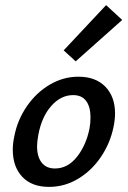

<svg xmlns="http://www.w3.org/2000/svg" viewBox="-20 -725 500 751"><path d="M229 -528 395 -705 458 -647 276 -485ZM30 -139Q30 -165 36 -192Q48 -255 84.5 -308.5Q121 -362 174 -393.5Q227 -425 287 -425Q354 -425 392 -386Q430 -347 430 -281Q430 -257 424 -228Q411 -165 375 -111.5Q339 -58 286 -26Q233 6 172 6Q104 6 67 -33.5Q30 -73 30 -139ZM330 -222Q334 -243 334 -266Q334 -307 317 -330Q300 -353 266 -353Q218 -353 180.5 -310.5Q143 -268 130 -198Q125 -171 125 -153Q125 -112 143 -89Q161 -66 195 -66Q245 -66 281 -111.5Q317 -157 330 -222Z"/></svg>

Font: Ysabeau Infant Semibold
Style: Italic
Weight: 600
Italic angle: -12°
Designer: Christian Thalmann (Catharsis Fonts)
Version: Version 0.003